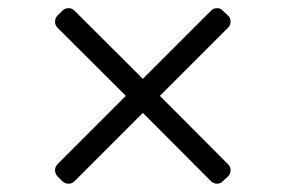

<svg xmlns="http://www.w3.org/2000/svg" viewBox="-20 -517 692 465"><path d="M131 -78.1 119.3 -89.8Q113.3 -96.6 113.3 -104.8Q113.3 -113.3 119.3 -119.3L284.8 -284.8L119.3 -449.9Q113.3 -456 113.3 -464.5Q113.3 -473.4 119.3 -479.4L131 -491.1Q137.1 -497.2 146 -497.2Q154.8 -497.2 160.5 -491.1L326 -326L491.1 -491.1Q496.8 -497.2 505.7 -497.2Q514.6 -497.2 519.5 -491.1L532.3 -479.4Q538.4 -473.7 538.4 -464.5Q538.4 -455.6 532.3 -449.9L367.2 -284.8L532.3 -119.3Q538.4 -113.6 538.4 -104.8Q538.4 -95.9 532.3 -89.8L519.5 -78.1Q514.2 -72.1 505.7 -72.1Q497.2 -72.1 491.1 -78.1L326 -243.6L160.5 -78.1Q154.5 -72.1 146 -72.1Q137.8 -72.1 131 -78.1Z"/></svg>

Font: DeltaSans Light
Style: Regular
Weight: 300
Designer: Rasmus Andersson
Foundry: rsms
Version: Version 3.012